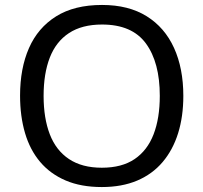

<svg xmlns="http://www.w3.org/2000/svg" viewBox="-20 -745 821 775"><path d="M720 -358Q720 -275 699 -207.5Q678 -140 636.5 -91Q595 -42 533.5 -16Q472 10 391 10Q307 10 245 -16.5Q183 -43 142 -91.5Q101 -140 81 -208Q61 -276 61 -359Q61 -469 97 -551Q133 -633 206.5 -679Q280 -725 392 -725Q499 -725 572 -679.5Q645 -634 682.5 -551.5Q720 -469 720 -358ZM156 -358Q156 -268 181 -203Q206 -138 258.5 -103Q311 -68 391 -68Q472 -68 523.5 -103Q575 -138 600 -203Q625 -268 625 -358Q625 -493 569 -569.5Q513 -646 392 -646Q311 -646 258.5 -611.5Q206 -577 181 -512.5Q156 -448 156 -358Z"/></svg>

Font: Noto Sans Oriya
Style: Regular
Weight: 400
Designer: Amélie Bonet and Sol Matas
Foundry: Google LLC
Version: Version 2.006